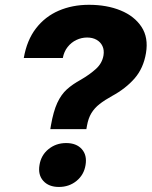

<svg xmlns="http://www.w3.org/2000/svg" viewBox="-20 -757 622 788"><path d="M186.5 -227.1 189 -242.2Q199.2 -300.3 215.1 -334.7Q231 -369.1 254.6 -390.4Q278.3 -411.6 311.5 -429.7Q348.6 -451.2 374 -474.4Q399.4 -497.6 404.8 -529.8Q408.2 -551.8 400.4 -568.1Q392.6 -584.5 376.2 -593.8Q359.9 -603 337.4 -603Q314.5 -603 293.5 -593Q272.5 -583 257.6 -564.2Q242.7 -545.4 237.8 -519H77.6Q90.3 -592.3 127.7 -640.6Q165 -689 220.9 -713.1Q276.9 -737.3 345.2 -737.3Q418.5 -737.3 475.1 -714.1Q531.7 -690.9 560.8 -646.7Q589.8 -602.5 579.1 -539.1Q568.8 -477.1 532.5 -435.3Q496.1 -393.6 440.4 -363.3Q410.2 -346.7 388.9 -330.1Q367.7 -313.5 355 -292.5Q342.3 -271.5 336.9 -240.7L334.5 -227.1ZM221.7 10.3Q180.2 10.3 157.7 -14.6Q135.3 -39.6 142.1 -79.6Q148.4 -120.1 179.2 -145Q210 -169.9 251.5 -169.9Q293.5 -169.9 315.7 -145Q337.9 -120.1 331.1 -79.6Q324.7 -39.6 294.2 -14.6Q263.7 10.3 221.7 10.3Z"/></svg>

Font: Inter 17pt ExtraBold
Style: Italic
Weight: 800
Italic angle: -9.3988°
Version: Version 4.001;git-66647c0bb